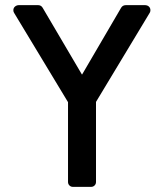

<svg xmlns="http://www.w3.org/2000/svg" viewBox="-20 -728 639 748"><path d="M264 0Q256 0 250.5 -5.5Q245 -11 245 -19V-330L36 -676Q32 -681 32 -688Q32 -697 38.5 -702.5Q45 -708 54 -708H128Q140 -708 146 -698L299 -438H300L452 -698Q458 -708 471 -708H544Q554 -708 560 -702.5Q566 -697 566 -688Q566 -681 562 -676L354 -331V-19Q354 -11 348.5 -5.5Q343 0 335 0Z"/></svg>

Font: Miriam Libre SemiBold
Style: Regular
Weight: 600
Version: Version 2.000